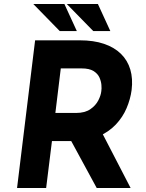

<svg xmlns="http://www.w3.org/2000/svg" viewBox="-20 -937 727 957"><path d="M378 -736Q447 -736 498.5 -718.5Q550 -701 583 -668.5Q616 -636 629.5 -590.5Q643 -545 636 -488Q630 -443 611 -398Q592 -353 557 -316Q522 -279 469.5 -256.5Q417 -234 343 -234H239L210 0H65L155 -736ZM359 -374Q403 -374 430 -392.5Q457 -411 470 -436.5Q483 -462 485 -483Q487 -495 485.5 -513.5Q484 -532 475.5 -551Q467 -570 446 -583Q425 -596 387 -596H283L256 -374ZM484 -284 631 0H462L310 -280ZM301 -917 363 -782H278L146 -917ZM468 -917 530 -782H445L313 -917Z"/></svg>

Font: Josefin Sans Thin
Style: Bold Italic
Weight: 700
Italic angle: -7°
Version: Version 2.000